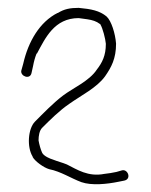

<svg xmlns="http://www.w3.org/2000/svg" viewBox="-20 -739 383 488"><path d="M34 -559C32 -545 56 -536 60 -553L64 -571C66 -582 69 -593 73 -603H74C95 -642 118 -693 180 -693L202 -690C215 -688 225 -685 234 -678H235V-677C241 -668 248 -640 249 -628V-627C249 -598 240 -580 226 -562C207 -533 165 -515 140 -496C115 -477 90 -451 69 -430C51 -412 48 -365 63 -341V-340C69 -329 91 -313 105 -309C135 -303 160 -286 187 -276C213 -267 252 -271 281 -277L296 -280C315 -284 305 -310 290 -306L276 -302C266 -300 256 -298 245 -297C204 -289 176 -308 150 -321C138 -326 128 -328 113 -334C109 -335 91 -342 87 -351C83 -360 80 -371 78 -382V-383C78 -393 80 -407 87 -414C107 -434 131 -458 156 -475C187 -497 226 -516 247 -545C263 -568 275 -590 275 -628C273 -654 263 -686 251 -697C233 -712 212 -716 180 -719C158 -719 143 -716 127 -706H126C81 -683 52 -634 39 -577ZM87 -351H88ZM150 -321V-322ZM180 -719ZM275 -626Z"/></svg>

Font: Stray Cat
Style: Lt
Weight: 300
Version: Version 1.0